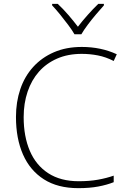

<svg xmlns="http://www.w3.org/2000/svg" viewBox="-20 -968 658 998"><path d="M405 -688Q333 -688 277 -663.5Q221 -639 182.5 -595.5Q144 -552 123.5 -491.5Q103 -431 103 -359Q103 -259 135 -184Q167 -109 231 -67.5Q295 -26 389 -26Q445 -26 489.5 -34Q534 -42 571 -55V-21Q536 -7 491 1.5Q446 10 387 10Q280 10 208 -36Q136 -82 99.5 -165Q63 -248 63 -360Q63 -438 85.5 -504.5Q108 -571 152.5 -620Q197 -669 260.5 -696.5Q324 -724 405 -724Q455 -724 500.5 -714.5Q546 -705 587 -686L571 -651Q530 -672 488.5 -680Q447 -688 405 -688ZM367 -790Q355 -811 334.5 -838.5Q314 -866 292 -893Q270 -920 251 -940V-948H280Q308 -922 335.5 -890Q363 -858 385 -829Q407 -858 435.5 -890Q464 -922 491 -948H520V-940Q502 -920 479 -893Q456 -866 435.5 -838.5Q415 -811 403 -790Z"/></svg>

Font: Noto Sans Armenian ExtraLight
Style: Regular
Weight: 250
Designer: Monotype Design Team
Foundry: Monotype Imaging Inc.
Version: Version 2.007